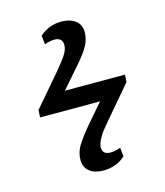

<svg xmlns="http://www.w3.org/2000/svg" viewBox="-96 -630 657 763"><g transform="rotate(-15 232.5 -248.5)"><path d="M415 -256.8 305.2 -127.9Q285.6 -104.5 277.6 -94.5Q269.5 -84.5 259.3 -65.4Q249 -46.4 249 -32.2Q249 -2.9 282.2 -2.9Q300.3 -2.9 323.2 -11.2L327.1 24.9Q290 59.1 235.8 59.1Q201.2 59.1 179.7 42.5Q158.2 25.9 158.2 -5.9Q158.2 -34.2 173.6 -61Q189 -87.9 230 -136.2L293.9 -210H46.9L48.8 -240.2L159.2 -369.1Q193.8 -410.6 204.3 -429Q214.8 -447.3 214.8 -463.9Q214.8 -478.5 206.1 -486.3Q197.3 -494.1 182.1 -494.1Q164.1 -494.1 141.1 -485.8L137.2 -522Q174.3 -556.2 227.1 -556.2Q261.7 -556.2 283.9 -539.6Q306.2 -522.9 306.2 -491.2Q306.2 -465.3 293.2 -439.5Q280.3 -413.6 242.2 -370.1L169.9 -287.1H417Z"/></g></svg>

Font: Literata Book
Style: Italic
Weight: 400
Italic angle: -3°
Designer: Latin by Veronika Burian and Jose Scaglione. Greek by Irene Vlachou. Cyrillic by Vera Evstafieva
Foundry: TypeTogether
Version: Version 1.003;PS 001.003;hotconv 1.0.88;makeotf.lib2.5.64775